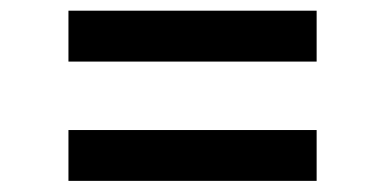

<svg xmlns="http://www.w3.org/2000/svg" viewBox="-20 -462 706 352"><path d="M105.5 -349.1V-442.4H560.5V-349.1ZM105.5 -130.4V-223.6H560.5V-130.4Z"/></svg>

Font: Interop Med
Style: Regular
Weight: 500
Designer: Rasmus Andersson, Google, Jang Haemin
Foundry: jhaemin
Version: Version 1.007